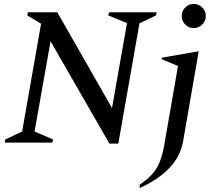

<svg xmlns="http://www.w3.org/2000/svg" viewBox="-20 -722 1093 972"><path d="M4 0 7 -16 92 -56 188 -602 118 -644 121 -660H270L547 -175L623 -605L528 -644L532 -660H773L770 -644L686 -604L579 5H534L236 -513L155 -56L249 -16L245 0ZM961 -580Q935 -580 917.5 -598Q900 -616 900 -641Q900 -666 917.5 -684Q935 -702 961 -702Q986 -702 1004 -684Q1022 -666 1022 -641Q1022 -616 1004 -598Q986 -580 961 -580ZM687 230V213Q721 190 745.5 165Q770 140 786 103.5Q802 67 812 10L881 -388L799 -422V-430L983 -462H986L907 -7Q893 71 836.5 129.5Q780 188 687 230Z"/></svg>

Font: Spectral Medium
Style: Italic
Weight: 500
Italic angle: -10°
Designer: Jean-Baptiste Levee
Foundry: Production Type
Version: Version 2.001